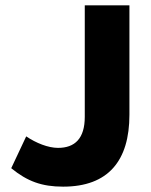

<svg xmlns="http://www.w3.org/2000/svg" viewBox="-20 -688 566 718"><path d="M216 10C385 10 464 -87 464 -259V-668H297V-251C297 -170 260 -135 197 -135C160 -135 115 -153 78 -178L22 -59C82 -10 136 10 216 10Z"/></svg>

Font: Gantari ExtraBold
Style: Regular
Weight: 800
Designer: Anugrah Pasau
Foundry: Lafontype
Version: Version 1.000